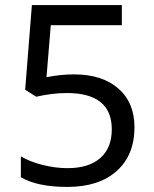

<svg xmlns="http://www.w3.org/2000/svg" viewBox="-20 -734 612 764"><path d="M274.9 -438Q386.7 -438 450.9 -381.8Q515.1 -325.7 515.1 -228Q515.1 -116.7 444.3 -53.5Q373.5 9.8 248 9.8Q128.4 9.8 63 -28.8V-111.8Q99.1 -90.3 149.9 -77.6Q200.7 -64.9 249 -64.9Q333 -64.9 378.9 -105Q424.8 -145 424.8 -219.2Q424.8 -363.8 246.1 -363.8Q188.5 -363.8 124 -349.1L80.1 -377L106.9 -713.9H464.8V-633.8H182.1L165 -426.8Q221.2 -438 274.9 -438Z"/></svg>

Font: Noto Naskh Arabic
Style: Regular
Weight: 400
Designer: Monotype Design team
Foundry: Monotype Imaging Inc.
Version: Version 1.01